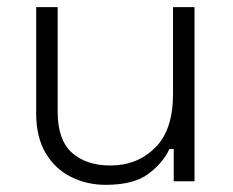

<svg xmlns="http://www.w3.org/2000/svg" viewBox="-20 -506 651 536"><path d="M275 10Q223 10 178.5 -12Q134 -34 107.5 -78.5Q81 -123 81 -190V-486H141V-194Q141 -115 181 -79.5Q221 -44 288 -44Q363 -44 413 -93.5Q463 -143 463 -243V-486H523V0H465V-90H453Q435 -51 394 -20.5Q353 10 275 10Z"/></svg>

Font: Space Grotesk Light Light
Style: Regular
Weight: 300
Version: Version 2.000